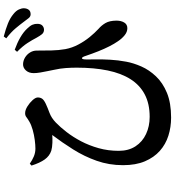

<svg xmlns="http://www.w3.org/2000/svg" viewBox="26 -910 947 1040"><g transform="rotate(-90 500.0 -390.5)"><path d="M815 -666.8Q803.2 -689.7 786.4 -715.7Q769.6 -741.7 738.9 -772L750.1 -784.8Q787.3 -771.4 816.8 -754.4Q846.3 -737.3 865.2 -716.7Q880.3 -701.3 885.6 -688.4Q890.9 -675.4 890.4 -661.2Q890.1 -643.1 880.4 -634.5Q870.6 -625.8 856.8 -626.1Q842.6 -627.1 834.1 -637.4Q825.6 -647.7 815 -666.8ZM899.5 -738Q886.4 -755.8 866.2 -779.9Q846.1 -803.9 811.9 -830.6L821.8 -844.2Q862.6 -833.5 892.2 -821.6Q921.8 -809.8 943.6 -791.6Q961.1 -777.7 968.2 -762.2Q975.2 -746.7 974.7 -734.6Q974.4 -719.3 966.4 -708.8Q958.3 -698.3 941.7 -698.6Q929.5 -698.8 920.8 -710Q912.1 -721.2 899.5 -738ZM122.6 -693.8 132.9 -703.1Q152.3 -689.6 172.4 -681.1Q192.6 -672.7 214.6 -672.7Q233.9 -672.7 261.2 -676.2Q288.6 -679.7 315.6 -687.3Q342.6 -694.9 360.6 -705.5Q377.9 -715.8 385.9 -722.1Q393.9 -728.4 406.3 -728.4Q423.4 -728.4 443.1 -716.1Q462.9 -703.8 477.3 -687.7Q491.6 -671.6 491.6 -659.8Q491.6 -646.5 485 -636.5Q478.3 -626.5 457.1 -616.4Q435.7 -606.5 408.1 -596.3Q380.5 -586 356 -562.4Q331.1 -538.5 304.2 -503.7Q277.3 -468.9 254.3 -425.3Q231.4 -381.7 216.9 -330.1Q202.5 -278.6 202.5 -221.5Q202.5 -168 227.1 -130.4Q251.7 -92.9 293.5 -73.4Q335.2 -53.8 386.5 -53.8Q457.4 -53.8 507.8 -80.3Q558.3 -106.7 590.4 -157.2Q622.6 -207.7 637.8 -281.2Q653 -354.8 653 -448.9Q653 -478.2 650.9 -508.2Q648.8 -538.2 641.2 -572.5Q638.5 -586.2 634.4 -606Q630.3 -625.8 626.8 -646.1Q623.4 -666.4 623.4 -681.6Q623.4 -708.3 638.1 -724.3Q652.8 -740.3 672.4 -739.6Q691.8 -738.9 708.5 -728.5Q725.2 -718.2 735.4 -701.5Q745.5 -684.9 745.5 -665.6Q745.5 -623.5 746.3 -585.2Q747.1 -547 753.4 -510.4Q760.3 -474 777.9 -440.8Q795.4 -407.6 818.1 -379.5Q840.9 -351.5 863.4 -330.7Q881.8 -315 894.7 -293.1Q907.5 -271.1 907.8 -233.7Q907.8 -208.9 897.6 -191.8Q887.4 -174.7 866.7 -174.7Q846.3 -174.7 828.1 -189.7Q809.9 -204.6 795.7 -226.1Q782.8 -244.4 768.8 -271.8Q754.8 -299.2 741.7 -332.1Q728.7 -365.1 717.3 -398.6Q710.3 -421.5 703.8 -420.7Q697.4 -419.8 697.4 -394.9Q697.4 -375.9 697.8 -342.5Q698.3 -309.1 696 -267.5Q693.8 -226 685.4 -181Q678.2 -141.6 659.5 -99Q640.8 -56.4 605.9 -19.6Q571.1 17.2 516.4 39.8Q461.7 62.3 382.6 62.3Q331 62.3 284.4 47.6Q237.9 32.9 202.2 1.2Q166.6 -30.6 145.7 -79.8Q124.8 -129 124.8 -198Q124.8 -273.9 148.6 -341Q172.3 -408.2 210.2 -468.3Q248.1 -528.5 288.3 -581.6Q272 -579.8 246.3 -580.7Q220.7 -581.6 203.2 -586.7Q174.4 -596.2 155.8 -622.2Q137.1 -648.2 122.6 -693.8Z"/></g></svg>

Font: Source Han Serif JP VF
Style: Regular
Weight: 250
Designer: Ryoko NISHIZUKA 西塚涼子 (kana & ideographs); Frank Grießhammer (Latin, Greek & Cyrillic); Wenlong ZHANG 张文龙 (bopomofo); San
Foundry: Adobe
Version: Version 2.001;hotconv 1.1.0;makeotfexe 2.6.0